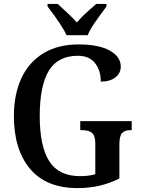

<svg xmlns="http://www.w3.org/2000/svg" viewBox="-20 -951 718 981"><path d="M51 -358Q51 -467 88.5 -549.5Q126 -632 200.5 -678Q275 -724 381 -724Q485 -724 541 -692.5Q597 -661 597 -611Q597 -577 569.5 -555.5Q542 -534 495 -534Q495 -591 465.5 -628.5Q436 -666 378 -666Q275 -666 229 -589Q183 -512 183 -358Q183 -204 231.5 -127.5Q280 -51 390 -51Q434 -51 467 -61V-217Q467 -257 450.5 -271.5Q434 -286 400 -286H390V-332H653V-286H646Q617 -286 603.5 -271Q590 -256 590 -213V-39Q540 -14 488 -2Q436 10 376 10Q216 10 133.5 -88.5Q51 -187 51 -358ZM223 -918V-931H275Q348 -865 373 -836Q396 -864 431 -895Q466 -926 472 -931H524V-918Q484 -864 462 -832Q440 -800 428 -771H320Q299 -819 223 -918Z"/></svg>

Font: Noto Serif NarrowSemiBold
Style: Regular
Weight: 600
Width: 4
Designer: Monotype Design Team
Foundry: Monotype Imaging Inc.
Version: Version 1.001